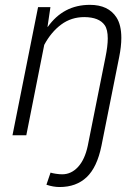

<svg xmlns="http://www.w3.org/2000/svg" viewBox="-20 -558 563 792"><path d="M226 213.5Q199.5 213.5 171.5 204L188.5 154Q195.5 156.5 210.5 158.8Q225.5 161 236.5 161Q274 161 302 130.5Q330 100 342 43.5L415 -321.5Q424.5 -367.5 424.5 -399.5Q424.5 -436 412 -454Q389 -487 328 -487.5Q274 -487.5 232.5 -456.8Q191 -426 162.5 -373L88.5 0H31.5L137 -528.5H188L176 -447.5L177 -447Q209 -492 252.2 -515Q295.5 -538 351 -538Q427 -538 460.5 -486Q480.5 -455 480.5 -401.5Q480.5 -366.5 471.5 -322L398.5 43.5Q380.5 132 337.5 172.8Q294.5 213.5 226 213.5Z"/></svg>

Font: Roberto Sans Light
Style: Italic
Weight: 300
Italic angle: -11°
Designer: Google
Version: Version 1.00;June 11, 2020;FontCreator 12.0.0.2522 64-bit; t